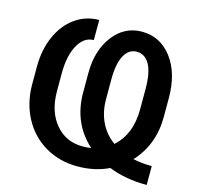

<svg xmlns="http://www.w3.org/2000/svg" viewBox="-106 -833 983 955"><g transform="rotate(15 385.5 -355.5)"><path d="M730 10.3Q621.1 10.3 533.7 -24.4Q461.4 10.3 372.1 10.3Q280.8 10.3 207.5 -32.2Q134.3 -74.7 93 -150.4Q51.8 -226.1 50.3 -319.3V-417.5Q50.3 -502.9 80.8 -572.8Q111.3 -642.6 166.3 -681.9Q221.2 -721.2 289.6 -721.2V-617.7Q239.7 -617.7 209 -562.7Q178.2 -507.8 178.2 -415.5V-325.7Q178.2 -220.7 231.7 -156.5Q285.2 -92.3 372.1 -92.3Q396 -92.3 416 -95.7Q305.7 -194.8 305.7 -353V-452.1Q305.7 -569.3 363.5 -644.8Q421.4 -720.2 511.2 -720.2Q606 -720.2 665.3 -641.8Q724.6 -563.5 724.6 -435.5V-338.9Q724.6 -195.3 633.3 -96.7Q678.2 -86.9 730 -86.9ZM424.3 -349.1Q424.3 -284.7 449 -232.7Q473.6 -180.7 522 -145.5Q601.1 -215.3 601.1 -344.7V-448.7Q601.1 -533.7 577.6 -575.4Q554.2 -617.2 511.2 -617.2Q470.2 -617.2 447.3 -574.5Q424.3 -531.7 424.3 -453.1Z"/></g></svg>

Font: Roboto Medium
Style: Regular
Weight: 500
Designer: Google
Version: Version 2.134; 2016; ttfautohint (v1.6)